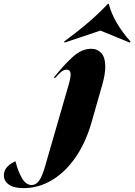

<svg xmlns="http://www.w3.org/2000/svg" viewBox="-270 -772 695 992"><path d="M-190 61Q-178 111 -157 147.5Q-136 184 -106 184Q-86 184 -69.5 163.5Q-53 143 -37 87L87 -342Q95 -372 95 -386Q95 -412 74 -412Q60 -412 47 -401.5Q34 -391 16 -370H7Q62 -439 107.5 -479.5Q153 -520 201 -520Q233 -520 253.5 -497.5Q274 -475 274 -428Q274 -388 258 -333L203 -140Q173 -35 120 41.5Q67 118 -2 159Q-71 200 -148 200Q-199 200 -224.5 181.5Q-250 163 -250 134Q-250 109 -233 90.5Q-216 72 -190 61ZM287 -752H292Q304 -704 333.5 -653.5Q363 -603 405 -557L400 -552L249 -614L64 -552L61 -557Q205 -663 287 -752Z"/></svg>

Font: Nyght Serif Dark Italic
Style: Regular
Weight: 800
Italic angle: -16°
Designer: Maksym Kobuzan
Version: Version 0.400